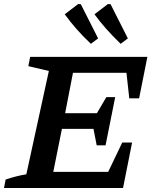

<svg xmlns="http://www.w3.org/2000/svg" viewBox="-41 -935 756 955"><path d="M-21 0 -13 -42Q40 -60 90 -68L202 -582L100 -606L109 -652H692L651 -446H602L588 -573H322L283 -372H441L488 -452H532L484 -212H440L424 -294H267L224 -80H497L567 -226H616L571 0ZM411 -717Q369 -757 338 -792.5Q307 -828 281 -864L348 -915L361 -914L447 -744ZM559 -717Q518 -757 486.5 -792.5Q455 -828 429 -864L496 -915L509 -914L595 -744Z"/></svg>

Font: Piazzolla SC SemiBold
Style: Italic
Weight: 600
Italic angle: -11.3°
Designer: Juan Pablo del Peral
Foundry: Huerta Tipografica
Version: Version 1.330